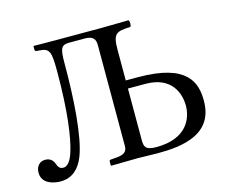

<svg xmlns="http://www.w3.org/2000/svg" viewBox="-95 -775 1078 916"><g transform="rotate(-15 444.5 -317.5)"><path d="M522 -523C522 -606 539 -611 609 -614C615 -620 615 -641 609 -647C560 -646 479 -645 479 -645H242C177 -645 140 -646 140 -646L139 -645V-628C139 -620 142 -619 160 -618C211 -615 217 -599 217 -499C217 -296 198 -176 179 -114C167 -73 149 -48 128 -48C116 -48 105 -51 97 -74C91 -92 78 -107 52 -107C25 -107 6 -87 6 -55C6 -2 61 12 98 12C156 12 192 -24 213 -76C250 -168 261 -362 261 -526C261 -601 267 -617 310 -617H385C428 -617 437 -598 437 -569V-72C437 -44 422 -32 382 -29L356 -27C351 -27 348 -24 348 -19V0L350 2C350 2 455 0 483 0C512 0 543 2 579 2C700 2 857 -16 857 -183C857 -272 828 -373 582 -373H522ZM522 -333H609C738 -333 768 -243 768 -183C768 -121 733 -28 581 -28C527 -28 522 -46 522 -79Z"/></g></svg>

Font: Libertinus Serif Display
Style: Regular
Weight: 400
Designer: Philipp H. Poll, Khaled Hosny
Foundry: Caleb Maclennan
Version: Version 7.050;RELEASE